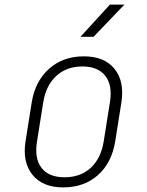

<svg xmlns="http://www.w3.org/2000/svg" viewBox="-20 -805 640 835"><path d="M254 10Q166 10 121.5 -44.5Q77 -99 91 -190L118 -360Q133 -452 193.5 -506Q254 -560 345 -560Q434 -560 478 -505.5Q522 -451 508 -360L481 -190Q466 -97 406 -43.5Q346 10 254 10ZM261 -34Q330 -34 374.5 -75Q419 -116 431 -190L458 -360Q470 -434 438 -475Q406 -516 338 -516Q270 -516 225 -475Q180 -434 168 -360L141 -190Q129 -116 160.5 -75Q192 -34 261 -34ZM330 -645 458 -785H521L387 -645Z"/></svg>

Font: JetBrains Mono Thin
Style: Italic
Weight: 100
Italic angle: -9°
Monospace: yes
Designer: Philipp Nurullin, Konstantin Bulenkov
Foundry: JetBrains
Version: Version 2.305; ttfautohint (v1.8.4.7-5d5b)